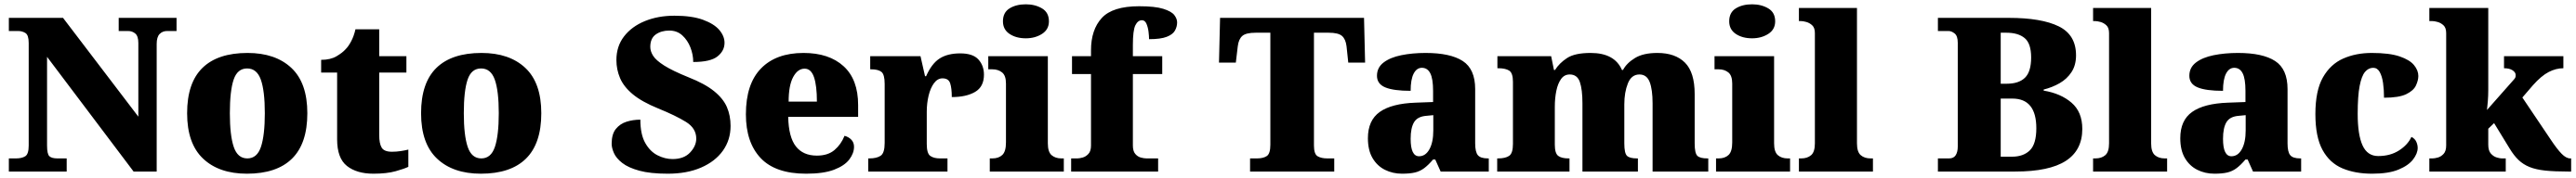

<svg xmlns="http://www.w3.org/2000/svg" viewBox="-20 -797 11934 827"><path d="M21 0V-61H54Q81 -61 97 -71Q113 -81 113 -121V-597Q113 -634 98 -643.5Q83 -653 63 -653H21V-714H272L621 -255V-597Q621 -629 607 -641Q593 -653 573 -653H530V-714H798V-653H755Q733 -653 719.5 -639Q706 -625 706 -593V0H599L198 -533V-121Q198 -81 209 -71Q220 -61 246 -61H289V0Z M1124 10Q995 10 921 -60Q847 -130 847 -271Q847 -412 918 -481.5Q989 -551 1127 -551Q1256 -551 1330 -481.5Q1404 -412 1404 -271Q1404 -130 1333 -60Q1262 10 1124 10ZM1126 -61Q1171 -61 1189 -114.5Q1207 -168 1207 -271Q1207 -375 1188.5 -427Q1170 -479 1125 -479Q1080 -479 1062.5 -427Q1045 -375 1045 -271Q1045 -168 1063 -114.5Q1081 -61 1126 -61Z M1710 10Q1633 10 1587.5 -26Q1542 -62 1542 -150V-460H1468V-519Q1511 -519 1539 -535.5Q1567 -552 1581 -568Q1595 -582 1607.5 -606Q1620 -630 1627 -661H1737V-536H1863V-460H1737V-170Q1737 -130 1748.5 -111Q1760 -92 1796 -92Q1816 -92 1836 -95Q1856 -98 1872 -102V-22Q1854 -13 1813 -1.5Q1772 10 1710 10Z M2208 10Q2079 10 2005 -60Q1931 -130 1931 -271Q1931 -412 2002 -481.5Q2073 -551 2211 -551Q2340 -551 2414 -481.5Q2488 -412 2488 -271Q2488 -130 2417 -60Q2346 10 2208 10ZM2210 -61Q2255 -61 2273 -114.5Q2291 -168 2291 -271Q2291 -375 2272.5 -427Q2254 -479 2209 -479Q2164 -479 2146.5 -427Q2129 -375 2129 -271Q2129 -168 2147 -114.5Q2165 -61 2210 -61Z M3074 10Q2993 10 2942 -4Q2891 -18 2863 -40Q2835 -62 2824.5 -86Q2814 -110 2814 -129Q2814 -174 2833.5 -198Q2853 -222 2883 -231.5Q2913 -241 2947 -241Q2947 -173 2969.5 -133Q2992 -93 3026.5 -75.5Q3061 -58 3096 -58Q3149 -58 3177.5 -88.5Q3206 -119 3206 -153Q3206 -201 3158.5 -230.5Q3111 -260 3030 -293Q2954 -324 2912 -359Q2870 -394 2853 -434Q2836 -474 2836 -518Q2836 -582 2871.5 -628Q2907 -674 2968 -699Q3029 -724 3105 -724Q3186 -724 3237.5 -705Q3289 -686 3313 -657.5Q3337 -629 3337 -598Q3337 -561 3304.5 -535Q3272 -509 3192 -509Q3192 -543 3179 -576.5Q3166 -610 3141.5 -632.5Q3117 -655 3081 -655Q3044 -655 3018.5 -637Q2993 -619 2993 -579Q2993 -559 3006 -538Q3019 -517 3057.5 -492.5Q3096 -468 3170 -438Q3246 -408 3288.5 -373.5Q3331 -339 3348 -299.5Q3365 -260 3365 -212Q3365 -147 3329.5 -97Q3294 -47 3228.5 -18.5Q3163 10 3074 10Z M3715 10Q3573 10 3504.5 -62.5Q3436 -135 3436 -266Q3436 -407 3506 -479Q3576 -551 3703 -551Q3821 -551 3888.5 -489.5Q3956 -428 3956 -309V-254H3632Q3634 -160 3667.5 -117Q3701 -74 3765 -74Q3816 -74 3846.5 -100Q3877 -126 3893 -166Q3912 -161 3924.5 -148Q3937 -135 3937 -115Q3937 -85 3915 -56Q3893 -27 3844.5 -8.5Q3796 10 3715 10ZM3765 -325Q3765 -399 3751.5 -438.5Q3738 -478 3708 -478Q3676 -478 3655 -439Q3634 -400 3634 -325Z M4003 0V-61H4008Q4042 -61 4060.5 -73.5Q4079 -86 4079 -133V-407Q4079 -451 4064 -463Q4049 -475 4016 -475H4012V-536H4245L4266 -443H4271Q4297 -502 4334 -525.5Q4371 -549 4429 -549Q4488 -549 4513.5 -520.5Q4539 -492 4539 -450Q4539 -394 4498 -370Q4457 -346 4390 -346Q4390 -387 4382.5 -410Q4375 -433 4347 -433Q4324 -433 4307.5 -410.5Q4291 -388 4282.5 -352.5Q4274 -317 4274 -278V-128Q4274 -84 4290.5 -72.5Q4307 -61 4335 -61H4370V0Z M4733 -619Q4688 -619 4657.5 -639.5Q4627 -660 4627 -698Q4627 -739 4657.5 -758Q4688 -777 4733 -777Q4776 -777 4808 -758Q4840 -739 4840 -698Q4840 -660 4808 -639.5Q4776 -619 4733 -619ZM4566 0V-61H4578Q4607 -61 4624 -77Q4641 -93 4641 -135V-409Q4641 -446 4623 -460.5Q4605 -475 4578 -475H4559V-536H4835V-131Q4835 -91 4852.5 -76Q4870 -61 4898 -61H4909V0Z M4943 0V-61H4972Q4981 -61 4996 -65Q5011 -69 5023 -82Q5035 -95 5035 -121V-453H4947V-536H5035V-563Q5035 -659 5085 -713.5Q5135 -768 5258 -768Q5332 -768 5370 -756Q5408 -744 5421 -727Q5434 -710 5434 -693Q5434 -673 5424 -655Q5414 -637 5386 -626Q5358 -615 5304 -615Q5304 -629 5301.5 -649.5Q5299 -670 5292 -686.5Q5285 -703 5271 -703Q5252 -703 5240.5 -679.5Q5229 -656 5229 -588V-536H5365V-453H5229V-121Q5229 -95 5240 -82Q5251 -69 5266 -65Q5281 -61 5292 -61H5346V0Z M5772 0V-61H5804Q5833 -61 5849.5 -72Q5866 -83 5866 -125V-645H5798Q5753 -645 5736 -630Q5719 -615 5715 -582L5706 -506H5628L5633 -714H6300L6305 -506H6227L6219 -582Q6215 -615 6198 -630Q6181 -645 6136 -645H6068V-121Q6068 -81 6085 -71Q6102 -61 6130 -61H6162V0Z M6476 10Q6433 10 6397 -8Q6361 -26 6339.5 -62.5Q6318 -99 6318 -155Q6318 -238 6373 -277Q6428 -316 6539 -320L6620 -323V-375Q6620 -431 6607 -456.5Q6594 -482 6568 -482Q6544 -482 6530 -455Q6516 -428 6516 -375Q6437 -375 6398.5 -391Q6360 -407 6360 -445Q6360 -483 6390.5 -506.5Q6421 -530 6472.5 -540.5Q6524 -551 6585 -551Q6700 -551 6757.5 -513.5Q6815 -476 6815 -383V-131Q6815 -91 6827.5 -76Q6840 -61 6874 -61H6878V0H6655L6630 -56H6620Q6598 -30 6578.5 -15.5Q6559 -1 6535.5 4.5Q6512 10 6476 10ZM6555 -71Q6585 -71 6603 -103.5Q6621 -136 6621 -191V-262L6590 -259Q6548 -256 6532 -229.5Q6516 -203 6516 -152Q6516 -71 6555 -71Z M6917 0V-61H6921Q6955 -61 6972.5 -73Q6990 -85 6990 -128V-417Q6990 -458 6972.5 -469Q6955 -480 6922 -480H6918V-536H7167L7180 -472H7185Q7205 -504 7241 -527.5Q7277 -551 7350 -551Q7461 -551 7495 -472H7500Q7517 -504 7555.5 -527.5Q7594 -551 7659 -551Q7742 -551 7787 -506Q7832 -461 7832 -360V-131Q7832 -85 7844.5 -73Q7857 -61 7891 -61H7895V0H7637V-317Q7637 -381 7623.5 -416Q7610 -451 7576 -451Q7539 -451 7522.5 -409.5Q7506 -368 7506 -312V-131Q7506 -85 7518.5 -73Q7531 -61 7565 -61H7569V0H7312V-317Q7312 -381 7300 -416Q7288 -451 7253 -451Q7228 -451 7213 -430Q7198 -409 7191 -375Q7184 -341 7184 -301V-125Q7184 -85 7199.5 -73Q7215 -61 7248 -61H7252V0Z M8098 -619Q8053 -619 8022.5 -639.5Q7992 -660 7992 -698Q7992 -739 8022.5 -758Q8053 -777 8098 -777Q8141 -777 8173 -758Q8205 -739 8205 -698Q8205 -660 8173 -639.5Q8141 -619 8098 -619ZM7931 0V-61H7943Q7972 -61 7989 -77Q8006 -93 8006 -135V-409Q8006 -446 7988 -460.5Q7970 -475 7943 -475H7924V-536H8200V-131Q8200 -91 8217.5 -76Q8235 -61 8263 -61H8274V0Z M8315 0V-61H8326Q8354 -61 8371.5 -76Q8389 -91 8389 -131V-643Q8389 -668 8376.5 -679.5Q8364 -691 8349 -695Q8334 -699 8326 -699H8315V-760H8584V-131Q8584 -91 8601.5 -76Q8619 -61 8647 -61H8658V0Z M8959 0V-61H9011Q9032 -61 9041.5 -76Q9051 -91 9051 -116V-598Q9051 -630 9036.5 -641.5Q9022 -653 9008 -653H8959V-714H9287Q9439 -714 9519 -674.5Q9599 -635 9599 -540Q9599 -494 9578 -462Q9557 -430 9523 -410.5Q9489 -391 9449 -381V-376Q9528 -363 9578 -320Q9628 -277 9628 -198Q9628 -99 9551.5 -49.5Q9475 0 9317 0ZM9278 -408Q9334 -408 9362.5 -436Q9391 -464 9391 -530Q9391 -595 9361 -620Q9331 -645 9276 -645H9250V-408ZM9302 -69Q9355 -69 9385 -98.5Q9415 -128 9415 -201Q9415 -339 9304 -339H9250V-69Z M9678 0V-61H9689Q9717 -61 9734.5 -76Q9752 -91 9752 -131V-643Q9752 -668 9739.5 -679.5Q9727 -691 9712 -695Q9697 -699 9689 -699H9678V-760H9947V-131Q9947 -91 9964.5 -76Q9982 -61 10010 -61H10021V0Z M10240 10Q10197 10 10161 -8Q10125 -26 10103.5 -62.5Q10082 -99 10082 -155Q10082 -238 10137 -277Q10192 -316 10303 -320L10384 -323V-375Q10384 -431 10371 -456.5Q10358 -482 10332 -482Q10308 -482 10294 -455Q10280 -428 10280 -375Q10201 -375 10162.5 -391Q10124 -407 10124 -445Q10124 -483 10154.5 -506.5Q10185 -530 10236.5 -540.5Q10288 -551 10349 -551Q10464 -551 10521.5 -513.5Q10579 -476 10579 -383V-131Q10579 -91 10591.5 -76Q10604 -61 10638 -61H10642V0H10419L10394 -56H10384Q10362 -30 10342.5 -15.5Q10323 -1 10299.5 4.5Q10276 10 10240 10ZM10319 -71Q10349 -71 10367 -103.5Q10385 -136 10385 -191V-262L10354 -259Q10312 -256 10296 -229.5Q10280 -203 10280 -152Q10280 -71 10319 -71Z M10971 10Q10892 10 10833 -15Q10774 -40 10741 -100.5Q10708 -161 10708 -267Q10708 -376 10743 -437.5Q10778 -499 10837 -525Q10896 -551 10969 -551Q11051 -551 11098 -535Q11145 -519 11165 -494.5Q11185 -470 11185 -444Q11185 -424 11174 -400Q11163 -376 11129 -359.5Q11095 -343 11026 -343Q11026 -380 11021.5 -411.5Q11017 -443 11006 -462.5Q10995 -482 10976 -482Q10954 -482 10938 -463Q10922 -444 10913 -397.5Q10904 -351 10904 -268Q10904 -171 10926.5 -121.5Q10949 -72 10999 -72Q11055 -72 11095.5 -98Q11136 -124 11153 -161Q11169 -153 11175.5 -138.5Q11182 -124 11182 -110Q11182 -84 11160.5 -56Q11139 -28 11093 -9Q11047 10 10971 10Z M11236 0V-61H11251Q11260 -61 11275 -65Q11290 -69 11302 -82Q11314 -95 11314 -121V-643Q11314 -668 11301.5 -679.5Q11289 -691 11274 -695Q11259 -699 11251 -699H11236V-760H11509V-379Q11509 -354 11507 -327Q11505 -300 11503 -286L11630 -430Q11635 -436 11635.5 -441Q11636 -446 11636 -448Q11636 -461 11621.5 -470.5Q11607 -480 11582 -480V-536H11857V-480Q11823 -480 11789 -462.5Q11755 -445 11716 -401L11667 -344L11800 -146Q11828 -104 11849 -82.5Q11870 -61 11889 -61H11893V0H11879Q11816 0 11773 -4.5Q11730 -9 11700.5 -21Q11671 -33 11649.5 -53.5Q11628 -74 11608 -107L11536 -225L11509 -199V-125Q11509 -97 11521 -83.5Q11533 -70 11548 -65.5Q11563 -61 11571 -61H11590V0Z"/></svg>

Font: Noto Serif Tamil Black
Style: Regular
Weight: 900
Designer: Indian Type Foundry, Tom Grace, and the Monotype Design Team
Foundry: Monotype Imaging Inc.
Version: Version 2.004; ttfautohint (v1.8.4.7-5d5b)